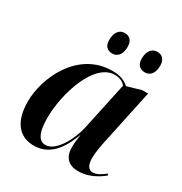

<svg xmlns="http://www.w3.org/2000/svg" viewBox="-177 -885 972 1025"><g transform="rotate(30 309.0 -372.0)"><path d="M494 -625C520 -625 548 -643 548 -697C548 -736 527 -754 498 -754C464 -754 443 -726 443 -681C443 -643 463 -625 494 -625ZM293 -625C319 -625 347 -643 347 -697C347 -736 327 -754 297 -754C264 -754 243 -726 243 -681C243 -643 262 -625 293 -625ZM176 10C259 10 320 -45 363 -163H364C360 -137 357 -116 357 -82C357 -21 393 10 448 10C512 10 564 -21 599 -50L594 -59C569 -39 544 -23 519 -23C494 -23 479 -45 479 -91C479 -121 488 -171 494 -198L566 -536H529L444 -511C422 -531 394 -546 342 -546C130 -546 31 -325 31 -178C31 -62 80 10 176 10ZM228 -24C193 -24 165 -54 165 -155C165 -303 236 -534 363 -534C391 -534 416 -524 429 -505L366 -211C350 -136 294 -24 228 -24Z"/></g></svg>

Font: Noto Serif Display SemiBold
Style: Italic
Weight: 600
Italic angle: -12°
Designer: Monotype Design Team
Foundry: Monotype Imaging Inc.
Version: Version 2.009